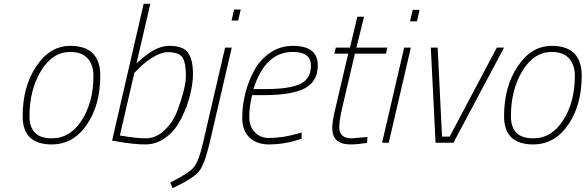

<svg xmlns="http://www.w3.org/2000/svg" viewBox="-20 -750 3077 1009"><path d="M349 -509Q507 -509 507 -352Q507 -198 436 -94.5Q365 9 252 9Q99 9 99 -139Q99 -295 171 -402Q243 -509 349 -509ZM252 -23Q349 -23 410 -118.5Q471 -214 471 -352Q471 -409 440.5 -443Q410 -477 349 -477Q256 -477 195.5 -377.5Q135 -278 135 -139Q135 -23 252 -23Z M871 -509Q943 -509 968.5 -472.5Q994 -436 994 -363Q994 -284 960 -190Q941 -138 913.5 -94Q886 -50 841.5 -20.5Q797 9 743 9Q685 9 598 -6L569 -11L735 -730H770L697 -416Q703 -423 727.5 -443.5Q752 -464 771 -476Q822 -509 871 -509ZM610 -38Q696 -23 747.5 -23Q799 -23 844 -65Q889 -107 911 -166Q957 -287 957 -354Q957 -421 938.5 -448.5Q920 -476 861 -476Q827 -476 783.5 -449Q740 -422 713 -394L686 -367Z M1047 0 1163 -500H1198L1082 0Q1055 115 1025 151.5Q995 188 887 239L875 209Q973 160 999 128.5Q1025 97 1047 0ZM1197 -642 1210 -700H1245L1232 -642Z M1392 -25Q1466 -25 1541 -47L1565 -54V-21Q1479 9 1393 9Q1329 9 1291 -27.5Q1253 -64 1253 -130Q1253 -196 1269.5 -261Q1286 -326 1317.5 -382.5Q1349 -439 1401.5 -474Q1454 -509 1520 -509Q1650 -509 1650 -406Q1650 -321 1581 -285.5Q1512 -250 1368 -250H1305Q1290 -190 1290 -137Q1290 -84 1319.5 -54.5Q1349 -25 1392 -25ZM1377 -282Q1500 -282 1557 -308.5Q1614 -335 1614 -406Q1614 -477 1519 -477Q1373 -477 1312 -282Z M1763 -82Q1763 -23 1827 -23L1911 -30L1909 1Q1858 9 1822 9Q1726 9 1726 -77Q1726 -114 1743 -182L1810 -468H1737L1745 -500H1819L1858 -662H1893L1853 -500H2016L2008 -468H1845L1778 -182Q1763 -118 1763 -82Z M1988 0 2104 -500H2139L2023 0ZM2135 -638 2149 -698H2185L2171 -638Z M2244 -500H2280L2303 -32H2343L2591 -500H2629L2363 0H2269Z M2879 -509Q3037 -509 3037 -352Q3037 -198 2966 -94.5Q2895 9 2782 9Q2629 9 2629 -139Q2629 -295 2701 -402Q2773 -509 2879 -509ZM2782 -23Q2879 -23 2940 -118.5Q3001 -214 3001 -352Q3001 -409 2970.5 -443Q2940 -477 2879 -477Q2786 -477 2725.5 -377.5Q2665 -278 2665 -139Q2665 -23 2782 -23Z"/></svg>

Font: TitilliumWebThinItalic
Style: Thin Italic
Weight: 200
Italic angle: -13°
Version: Version 1.001;PS 57.000;hotconv 1.0.70;makeotf.lib2.5.55311